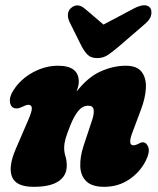

<svg xmlns="http://www.w3.org/2000/svg" viewBox="-20 -712 611 742"><path d="M44 -293Q23.5 -293 19 -314.5Q14.5 -336 31.5 -362.5Q58.5 -405.5 106.2 -431.8Q154 -458 204 -458Q284.5 -458 284.5 -396.5Q284.5 -387.5 282 -377.8Q279.5 -368 275.5 -357.5Q319.5 -414 368.8 -436Q418 -458 466 -458Q509 -458 527.2 -434.5Q545.5 -411 543.8 -372.2Q542 -333.5 524.5 -287.5L491.5 -199.5Q473 -150.5 495.5 -150.5Q504.5 -150.5 516 -157Q524.5 -162 531.5 -162Q546.5 -162 553.2 -143Q560 -124 542.5 -89Q519.5 -45 477.8 -17.5Q436 10 382.5 10Q335.5 10 313.5 -11.5Q291.5 -33 290.2 -69.2Q289 -105.5 303 -148.5L336 -248Q344 -271.5 342 -287.5Q340 -303.5 321 -303.5Q299.5 -303.5 283.5 -284.5Q267.5 -265.5 253 -230.5Q238.5 -194.5 233.2 -175.8Q228 -157 228 -140.5Q228 -123.5 233 -107.8Q238 -92 238 -71.5Q238 -33 206.2 -11.5Q174.5 10 110 10Q42 10 26.5 -28.5Q11 -67 41 -136.5L89.5 -249Q104 -282.5 103 -294.8Q102 -307 89.5 -307Q81 -307 63.5 -298Q53.5 -293 44 -293ZM443.5 -536Q419 -515 399.5 -501.2Q380 -487.5 356 -487.5Q331.5 -487.5 318.5 -500.5Q305.5 -513.5 294 -536L249.5 -625.5Q241.5 -641.5 242.5 -656.8Q243.5 -672 255 -681.5Q280 -702.5 308.5 -678L380 -617L495 -678Q543 -703.5 560.5 -681.5Q567 -673 564.5 -655.5Q562 -638 541.5 -620.5Z"/></svg>

Font: Fraunces 144pt SuperSoft Black
Style: Italic
Weight: 900
Italic angle: -16°
Version: Version 1.000;[b76b70a41]